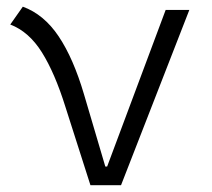

<svg xmlns="http://www.w3.org/2000/svg" viewBox="-20 -547 626 567"><path d="M247.1 0 173.3 -231Q142.1 -331.1 103.8 -392.3Q65.4 -453.6 10.3 -474.6L47.4 -527.3Q109.9 -504.4 153.3 -439.5Q196.8 -374.5 228 -268.6L291 -55.2H296.4L469.2 -517.6H539.1L337.4 0Z"/></svg>

Font: CaskaydiaMono NF Light
Style: Regular
Weight: 300
Designer: Aaron Bell
Foundry: Saja Typeworks
Version: Version 2111.001; ttfautohint (v1.8.4);Nerd Fonts 3.1.1